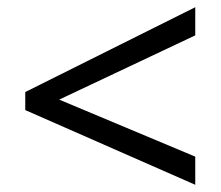

<svg xmlns="http://www.w3.org/2000/svg" viewBox="-20 -628 612 532"><path d="M521 -116 50 -323V-373L521 -608V-530L144 -352L521 -194Z"/></svg>

Font: Noto Sans Siddham
Style: Regular
Weight: 400
Designer: Monotype Design Team
Foundry: Monotype Imaging Inc.
Version: Version 2.004; ttfautohint (v1.8.4.7-5d5b)